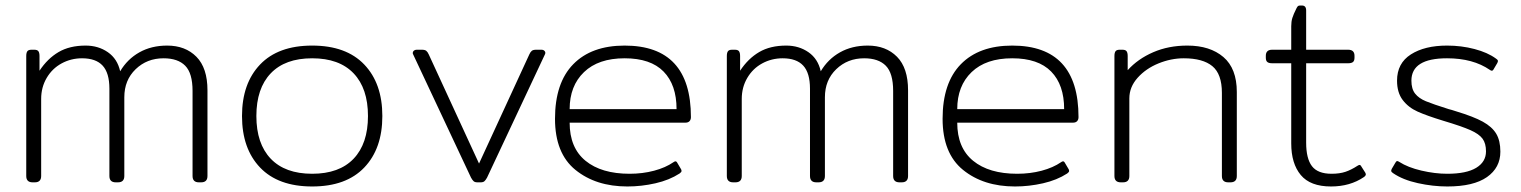

<svg xmlns="http://www.w3.org/2000/svg" viewBox="-20 -660 5506 695"><path d="M75 -23V-457Q75 -469 79 -474.5Q83 -480 94 -480H104Q115 -480 119 -474.5Q123 -469 123 -457V-404Q152 -448 192 -471.5Q232 -495 290 -495Q336 -495 370.5 -471Q405 -447 415 -402Q441 -446 484.5 -470.5Q528 -495 585 -495Q651 -495 691 -454.5Q731 -414 731 -333V-23Q731 0 708 0H700Q677 0 677 -23V-331Q677 -395 650.5 -422Q624 -449 572 -449Q512 -449 471 -409.5Q430 -370 430 -308V-23Q430 0 407 0H399Q376 0 376 -23V-339Q376 -396 351.5 -422.5Q327 -449 277 -449Q237 -449 203 -430.5Q169 -412 149 -378Q129 -344 129 -302V-23Q129 0 106 0H98Q75 0 75 -23Z M856 -240Q856 -358 921.5 -426.5Q987 -495 1110 -495Q1233 -495 1298.5 -426.5Q1364 -358 1364 -240Q1364 -122 1298.5 -53.5Q1233 15 1110 15Q987 15 921.5 -53.5Q856 -122 856 -240ZM1312 -240Q1312 -340 1260 -394.5Q1208 -449 1110 -449Q1012 -449 960 -394.5Q908 -340 908 -240Q908 -140 960 -85.5Q1012 -31 1110 -31Q1208 -31 1260 -85.5Q1312 -140 1312 -240Z M1685 -17 1476 -462Q1474 -466 1474 -468Q1474 -473 1478 -476.5Q1482 -480 1488 -480H1507Q1518 -480 1523 -476Q1528 -472 1532 -463L1714 -68L1896 -463Q1900 -472 1905 -476Q1910 -480 1921 -480H1940Q1948 -480 1952 -474.5Q1956 -469 1952 -462L1743 -17Q1738 -8 1733.5 -4Q1729 0 1720 0H1708Q1699 0 1694.5 -4Q1690 -8 1685 -17Z M1989 -230Q1989 -360 2055 -427.5Q2121 -495 2241 -495Q2481 -495 2481 -236Q2481 -227 2476 -221.5Q2471 -216 2461 -216H2042Q2042 -125 2099.5 -78Q2157 -31 2259 -31Q2306 -31 2347.5 -42Q2389 -53 2418 -73Q2422 -76 2425 -76Q2429 -76 2432 -70L2445 -48Q2447 -45 2447 -41Q2447 -37 2440 -32Q2403 -8 2352.5 3.5Q2302 15 2251 15Q2137 15 2063 -45Q1989 -105 1989 -230ZM2429 -265Q2429 -353 2382 -401Q2335 -449 2241 -449Q2146 -449 2094 -399Q2042 -349 2042 -265Z M2611 -23V-457Q2611 -469 2615 -474.5Q2619 -480 2630 -480H2640Q2651 -480 2655 -474.5Q2659 -469 2659 -457V-404Q2688 -448 2728 -471.5Q2768 -495 2826 -495Q2872 -495 2906.5 -471Q2941 -447 2951 -402Q2977 -446 3020.5 -470.5Q3064 -495 3121 -495Q3187 -495 3227 -454.5Q3267 -414 3267 -333V-23Q3267 0 3244 0H3236Q3213 0 3213 -23V-331Q3213 -395 3186.5 -422Q3160 -449 3108 -449Q3048 -449 3007 -409.5Q2966 -370 2966 -308V-23Q2966 0 2943 0H2935Q2912 0 2912 -23V-339Q2912 -396 2887.5 -422.5Q2863 -449 2813 -449Q2773 -449 2739 -430.5Q2705 -412 2685 -378Q2665 -344 2665 -302V-23Q2665 0 2642 0H2634Q2611 0 2611 -23Z M3392 -230Q3392 -360 3458 -427.5Q3524 -495 3644 -495Q3884 -495 3884 -236Q3884 -227 3879 -221.5Q3874 -216 3864 -216H3445Q3445 -125 3502.5 -78Q3560 -31 3662 -31Q3709 -31 3750.5 -42Q3792 -53 3821 -73Q3825 -76 3828 -76Q3832 -76 3835 -70L3848 -48Q3850 -45 3850 -41Q3850 -37 3843 -32Q3806 -8 3755.5 3.5Q3705 15 3654 15Q3540 15 3466 -45Q3392 -105 3392 -230ZM3832 -265Q3832 -353 3785 -401Q3738 -449 3644 -449Q3549 -449 3497 -399Q3445 -349 3445 -265Z M4014 -23V-457Q4014 -469 4018 -474.5Q4022 -480 4033 -480H4043Q4054 -480 4058 -474.5Q4062 -469 4062 -457V-406Q4099 -447 4154.5 -471Q4210 -495 4278 -495Q4360 -495 4408.5 -453.5Q4457 -412 4457 -327V-23Q4457 0 4434 0H4426Q4403 0 4403 -23V-324Q4403 -392 4368.5 -420.5Q4334 -449 4265 -449Q4219 -449 4173.5 -430.5Q4128 -412 4098 -378.5Q4068 -345 4068 -304V-23Q4068 0 4045 0H4037Q4014 0 4014 -23Z M4654 -141V-431H4585Q4573 -431 4567.5 -435.5Q4562 -440 4562 -451V-458Q4562 -480 4585 -480H4654V-565Q4654 -582 4658 -595Q4662 -608 4673 -630Q4676 -636 4678.5 -638Q4681 -640 4686 -640H4693Q4708 -640 4708 -622V-480H4860Q4883 -480 4883 -458V-451Q4883 -440 4877.5 -435.5Q4872 -431 4860 -431H4708V-144Q4708 -86 4729 -58.5Q4750 -31 4800 -31Q4829 -31 4850 -38Q4871 -45 4894 -60Q4899 -63 4901 -63Q4905 -63 4908 -57L4922 -35Q4924 -31 4924 -29Q4924 -24 4917 -19Q4867 15 4798 15Q4723 15 4688.5 -26.5Q4654 -68 4654 -141Z M5023 -33Q5017 -37 5016 -40Q5015 -43 5018 -49L5031 -71Q5034 -77 5038 -77Q5040 -77 5045 -74Q5076 -54 5125 -42.5Q5174 -31 5219 -31Q5288 -31 5323.5 -52.5Q5359 -74 5359 -112Q5359 -141 5346.5 -158Q5334 -175 5302.5 -189Q5271 -203 5204 -223Q5145 -241 5111.5 -256Q5078 -271 5057.5 -298Q5037 -325 5037 -368Q5037 -431 5087 -463Q5137 -495 5218 -495Q5270 -495 5317.5 -482.5Q5365 -470 5395 -448Q5401 -444 5402 -441Q5403 -438 5400 -432L5387 -410Q5384 -404 5380 -404Q5377 -404 5373 -407Q5312 -449 5218 -449Q5089 -449 5089 -368Q5089 -338 5102.5 -321Q5116 -304 5141.5 -293.5Q5167 -283 5224 -265Q5233 -263 5251 -257Q5314 -238 5347.5 -219.5Q5381 -201 5396 -176Q5411 -151 5411 -111Q5411 -53 5362.5 -19Q5314 15 5219 15Q5167 15 5112.5 3Q5058 -9 5023 -33Z"/></svg>

Font: Mitr ExtraLight
Style: Regular
Weight: 250
Designer: Thanarat Vachiruckul
Foundry: Cadson Demak Co.,Ltd.
Version: Version 1.000